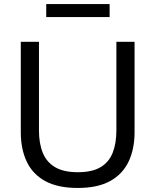

<svg xmlns="http://www.w3.org/2000/svg" viewBox="-20 -920 770 951"><path d="M365.5 11Q266 11 203.8 -23.2Q141.5 -57.5 112.2 -119.8Q83 -182 83 -265Q83 -286 83 -319.2Q83 -352.5 83 -393Q83 -433.5 83 -474.5Q83 -542 83 -597.8Q83 -653.5 83 -713H173Q173 -653.5 173 -597.8Q173 -542 173 -474.5V-274Q173 -209.5 192 -163Q211 -116.5 253.2 -91.8Q295.5 -67 365.5 -67Q436 -67 477.8 -91.8Q519.5 -116.5 538 -163Q556.5 -209.5 556.5 -275V-474.5Q556.5 -542 556.5 -597.8Q556.5 -653.5 556.5 -713H646.5Q646.5 -653.5 646.5 -597.8Q646.5 -542 646.5 -474.5Q646.5 -433.5 646.5 -392.8Q646.5 -352 646.5 -318.5Q646.5 -285 646.5 -265Q646.5 -182 617 -119.8Q587.5 -57.5 525.5 -23.2Q463.5 11 365.5 11ZM209 -835.5V-900Q244.5 -900 284 -900Q323.5 -900 366 -900Q409 -900 448.2 -900Q487.5 -900 523 -900V-835.5Q487.5 -835.5 448.2 -835.5Q409 -835.5 366 -835.5Q323.5 -835.5 284 -835.5Q244.5 -835.5 209 -835.5Z"/></svg>

Font: Commissioner Thin
Style: Regular
Weight: 400
Version: Version 1.000